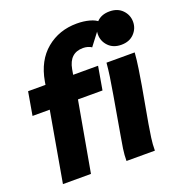

<svg xmlns="http://www.w3.org/2000/svg" viewBox="-134 -868 934 985"><g transform="rotate(-20 333.0 -375.5)"><path d="M43 0 110 -382H16L38 -509H133L136 -527Q155 -635 224.5 -692.5Q294 -750 391 -750Q428 -750 459.5 -741.5Q491 -733 507 -717L424 -608Q416 -614 403.5 -617.5Q391 -621 378 -621Q304 -621 289 -538L284 -509H420L398 -382H264L196 0ZM390 0Q390 -32 395 -66Q400 -100 406 -132L442 -340Q452 -397 457.5 -435.5Q463 -474 466 -509H620Q617 -468 610 -423Q603 -378 596 -336L561 -140Q555 -104 550 -69.5Q545 -35 545 0ZM570 -569Q526 -569 500 -596Q474 -623 474 -660Q474 -697 499.5 -724Q525 -751 570 -751Q614 -751 640 -724Q666 -697 666 -660Q666 -623 640 -596Q614 -569 570 -569Z"/></g></svg>

Font: Livvic
Style: Bold Italic
Weight: 700
Italic angle: -10°
Designer: Jacques Le Bailly, Baron von Fonthausen
Version: Version 1.001; ttfautohint (v1.8.2)